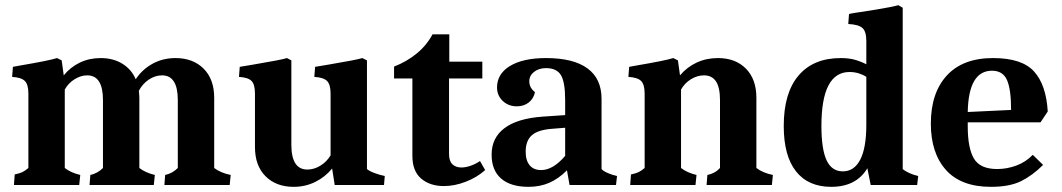

<svg xmlns="http://www.w3.org/2000/svg" viewBox="-20 -717 4115 744"><path d="M90 -66V-354Q90 -390 76 -403.5Q62 -417 27 -419L30 -458L63 -464Q169 -482 201 -492L219 -483L227 -425Q253 -457 289.5 -474.5Q326 -492 370 -492Q418 -492 453.5 -470.5Q489 -449 506 -410Q531 -448 571 -470Q611 -492 660 -492Q728 -492 769 -451Q810 -410 810 -338V-66Q835 -47 874 -39L870 0H617L620 -39Q648 -45 669 -66V-329Q669 -425 608 -425Q581 -425 556.5 -408.5Q532 -392 518 -365Q520 -347 520 -338V-66Q543 -48 580 -39L576 0H327L330 -39Q358 -45 379 -66V-329Q379 -425 318 -425Q293 -425 269 -410Q245 -395 231 -370V-66Q254 -48 291 -39L287 0H34L37 -41Q56 -45 66.5 -50Q77 -55 90 -66Z M968 -147V-354Q968 -390 954.5 -403.5Q941 -417 906 -419L909 -458Q924 -461 963 -467Q1070 -485 1092 -492L1109 -483V-156Q1109 -60 1171 -60Q1197 -60 1221.5 -75Q1246 -90 1261 -115V-354Q1261 -390 1247 -403.5Q1233 -417 1198 -419L1201 -458Q1216 -461 1255 -467Q1362 -485 1384 -492L1402 -483V-62Q1411 -54 1431 -46.5Q1451 -39 1471 -35L1468 0H1277L1267 -64Q1240 -31 1201.5 -12Q1163 7 1118 7Q1050 7 1009 -34Q968 -75 968 -147Z M1578 -113V-413H1507V-459Q1556 -478 1594.5 -509.5Q1633 -541 1656 -584H1721V-478H1849V-413H1720V-121Q1720 -93 1733 -80.5Q1746 -68 1768 -68Q1785 -68 1804.5 -75Q1824 -82 1840 -93L1860 -58Q1829 -30 1785.5 -13Q1742 4 1700 4Q1646 4 1612 -25Q1578 -54 1578 -113Z M1885 -118Q1885 -183 1935 -220.5Q1985 -258 2082 -265L2170 -271V-329Q2170 -399 2153.5 -426Q2137 -453 2096 -453Q2068 -453 2049.5 -438.5Q2031 -424 2031 -402Q2031 -377 2053 -360Q2048 -335 2029 -320Q2010 -305 1983 -305Q1950 -305 1928 -326Q1906 -347 1906 -378Q1906 -431 1956.5 -461.5Q2007 -492 2096 -492Q2202 -492 2256.5 -452Q2311 -412 2311 -334V-62Q2318 -54 2335 -46.5Q2352 -39 2371 -35L2367 0H2187L2177 -57Q2144 -24 2108 -8.5Q2072 7 2028 7Q1959 7 1922 -25Q1885 -57 1885 -118ZM2170 -113V-222L2120 -218Q2065 -214 2041 -193Q2017 -172 2017 -129Q2017 -95 2032.5 -76.5Q2048 -58 2077 -58Q2123 -58 2170 -113Z M2478 -66V-354Q2478 -390 2464 -403.5Q2450 -417 2415 -419L2418 -458L2451 -464Q2557 -482 2589 -492L2607 -483L2615 -425Q2642 -457 2679.5 -474.5Q2717 -492 2762 -492Q2830 -492 2870.5 -451Q2911 -410 2911 -338V-66Q2936 -47 2975 -39L2971 0H2718L2721 -39Q2751 -45 2770 -66V-329Q2770 -378 2754.5 -401.5Q2739 -425 2708 -425Q2682 -425 2657.5 -410Q2633 -395 2619 -370V-66Q2642 -48 2679 -39L2675 0H2422L2425 -41Q2444 -45 2454.5 -50Q2465 -55 2478 -66Z M3017 -229Q3017 -357 3074.5 -424.5Q3132 -492 3238 -492Q3268 -492 3290.5 -486Q3313 -480 3337 -468V-558Q3337 -595 3322 -608.5Q3307 -622 3267 -624L3270 -663Q3288 -667 3326 -672Q3336 -674 3386.5 -682Q3437 -690 3461 -697L3478 -687V-62Q3487 -54 3503.5 -46.5Q3520 -39 3538 -35L3534 0H3354L3341 -65Q3298 7 3201 7Q3112 7 3064.5 -53Q3017 -113 3017 -229ZM3337 -234V-419Q3326 -427 3308.5 -432.5Q3291 -438 3272 -438Q3163 -438 3163 -229Q3163 -139 3183 -96Q3203 -53 3246 -53Q3290 -53 3313.5 -98.5Q3337 -144 3337 -234Z M3587 -238Q3587 -357 3649 -424.5Q3711 -492 3828 -492Q3940 -492 3987 -440Q4034 -388 4040 -285L4012 -243H3730V-227Q3730 -143 3754 -102.5Q3778 -62 3844 -62Q3882 -62 3918.5 -75.5Q3955 -89 3982 -117L4022 -78Q3981 -37 3936.5 -15Q3892 7 3820 7Q3704 7 3645.5 -58.5Q3587 -124 3587 -238ZM3824 -443Q3733 -443 3730 -283L3898 -291Q3898 -371 3882 -407Q3866 -443 3824 -443Z"/></svg>

Font: Caladea
Style: Bold
Weight: 700
Designer: Carolina Giovagnoli and Andres Torresi
Foundry: Carolina Giovagnoli & Andres Torresi
Version: Version 1.001